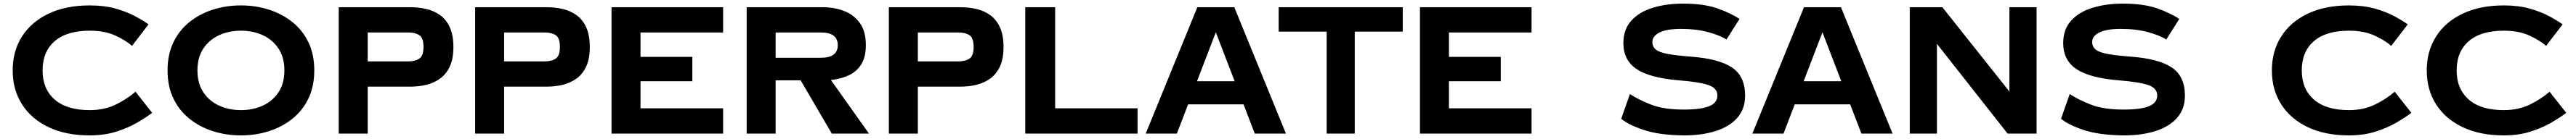

<svg xmlns="http://www.w3.org/2000/svg" viewBox="-20 -740 14222 770"><path d="M215 -350Q215 -247 282 -188.5Q349 -130 475 -130Q557 -130 620.5 -161.5Q684 -193 728 -232L820 -115Q786 -89 736 -60Q686 -31 621 -10.5Q556 10 475 10Q344 10 248.5 -35.5Q153 -81 101.5 -162Q50 -243 50 -350Q50 -457 101.5 -538Q153 -619 248.5 -664.5Q344 -710 475 -710Q556 -710 618 -692.5Q680 -675 725.5 -650.5Q771 -626 800 -605L709 -486Q672 -518 614.5 -544Q557 -570 475 -570Q349 -570 282 -512Q215 -454 215 -350Z M905 -350Q905 -438 937 -505Q969 -572 1025.5 -617.5Q1082 -663 1155 -686.5Q1228 -710 1310 -710Q1392 -710 1465 -686.5Q1538 -663 1594.5 -617.5Q1651 -572 1683 -505Q1715 -438 1715 -350Q1715 -262 1683 -195Q1651 -128 1594.5 -82.5Q1538 -37 1465 -13.5Q1392 10 1310 10Q1228 10 1155 -13.5Q1082 -37 1025.5 -82.5Q969 -128 937 -195Q905 -262 905 -350ZM1070 -350Q1070 -278 1102.5 -229Q1135 -180 1189.5 -155Q1244 -130 1310 -130Q1377 -130 1431 -155Q1485 -180 1517.5 -229Q1550 -278 1550 -350Q1550 -422 1517.5 -471Q1485 -520 1431 -545Q1377 -570 1310 -570Q1244 -570 1189.5 -545Q1135 -520 1102.5 -471Q1070 -422 1070 -350Z M1850 -700H2245Q2292 -700 2334.5 -690Q2377 -680 2410.5 -655.5Q2444 -631 2463.5 -588Q2483 -545 2483 -480Q2483 -415 2463.5 -372.5Q2444 -330 2410.5 -305.5Q2377 -281 2334.5 -270.5Q2292 -260 2245 -260H2010V0H1850ZM2235 -560H2010V-400H2235Q2272 -400 2295 -415.5Q2318 -431 2318 -480Q2318 -530 2295 -545Q2272 -560 2235 -560Z M2603 -700H2998Q3045 -700 3087.5 -690Q3130 -680 3163.5 -655.5Q3197 -631 3216.5 -588Q3236 -545 3236 -480Q3236 -415 3216.5 -372.5Q3197 -330 3163.5 -305.5Q3130 -281 3087.5 -270.5Q3045 -260 2998 -260H2763V0H2603ZM2988 -560H2763V-400H2988Q3025 -400 3048 -415.5Q3071 -431 3071 -480Q3071 -530 3048 -545Q3025 -560 2988 -560Z M3356 -700H3972V-560H3516V-425H3802V-290H3516V-140H3972V0H3356Z M4102 -700H4522Q4585 -700 4639 -679.5Q4693 -659 4726.5 -613Q4760 -567 4760 -490Q4760 -423 4734 -382.5Q4708 -342 4664 -322Q4620 -302 4567 -297L4777 0H4572L4400 -295H4262V0H4102ZM4512 -560H4262V-420H4512Q4605 -420 4605 -490Q4605 -560 4512 -560Z M4887 -700H5282Q5329 -700 5371.5 -690Q5414 -680 5447.5 -655.5Q5481 -631 5500.5 -588Q5520 -545 5520 -480Q5520 -415 5500.5 -372.5Q5481 -330 5447.5 -305.5Q5414 -281 5371.5 -270.5Q5329 -260 5282 -260H5047V0H4887ZM5272 -560H5047V-400H5272Q5309 -400 5332 -415.5Q5355 -431 5355 -480Q5355 -530 5332 -545Q5309 -560 5272 -560Z M5640 -700H5805V-140H6260V0H5640Z M6907 0 6845 -162H6539L6477 0H6305L6590 -700H6794L7079 0ZM6692 -561 6588 -290H6796Z M7039 -565V-700H7724V-565H7459V0H7304V-565Z M7819 -700H8435V-560H7979V-425H8265V-290H7979V-140H8435V0H7819Z M8978 -219Q9028 -186 9097.5 -159.5Q9167 -133 9275 -133Q9369 -133 9415 -151.5Q9461 -170 9461 -211Q9461 -252 9411 -269Q9361 -286 9249 -295Q9089 -308 9015.5 -357Q8942 -406 8942 -501Q8942 -578 8986.5 -626.5Q9031 -675 9106 -697.5Q9181 -720 9270 -720Q9385 -720 9459.5 -694Q9534 -668 9583 -635L9511 -521Q9476 -544 9410 -562Q9344 -580 9260 -580Q9181 -580 9141.5 -560Q9102 -540 9102 -508Q9102 -480 9122.5 -464.5Q9143 -449 9190.5 -440.5Q9238 -432 9318 -426Q9471 -414 9542.5 -365.5Q9614 -317 9614 -210Q9614 -136 9570 -86.5Q9526 -37 9448 -13Q9370 11 9270 10Q9139 8 9055 -20Q8971 -48 8930 -82Z M10256 0 10194 -162H9888L9826 0H9654L9939 -700H10143L10428 0ZM10041 -561 9937 -290H10145Z M10523 -700H10703L11073 -233V-700H11223V0H11063L10673 -497V0H10523Z M11406 -219Q11456 -186 11525.5 -159.5Q11595 -133 11703 -133Q11797 -133 11843 -151.5Q11889 -170 11889 -211Q11889 -252 11839 -269Q11789 -286 11677 -295Q11517 -308 11443.5 -357Q11370 -406 11370 -501Q11370 -578 11414.5 -626.5Q11459 -675 11534 -697.5Q11609 -720 11698 -720Q11813 -720 11887.5 -694Q11962 -668 12011 -635L11939 -521Q11904 -544 11838 -562Q11772 -580 11688 -580Q11609 -580 11569.5 -560Q11530 -540 11530 -508Q11530 -480 11550.5 -464.5Q11571 -449 11618.5 -440.5Q11666 -432 11746 -426Q11899 -414 11970.5 -365.5Q12042 -317 12042 -210Q12042 -136 11998 -86.5Q11954 -37 11876 -13Q11798 11 11698 10Q11567 8 11483 -20Q11399 -48 11358 -82Z M12687 -350Q12687 -247 12754 -188.5Q12821 -130 12947 -130Q13029 -130 13092.5 -161.5Q13156 -193 13200 -232L13292 -115Q13258 -89 13208 -60Q13158 -31 13093 -10.5Q13028 10 12947 10Q12816 10 12720.5 -35.5Q12625 -81 12573.5 -162Q12522 -243 12522 -350Q12522 -457 12573.5 -538Q12625 -619 12720.5 -664.5Q12816 -710 12947 -710Q13028 -710 13090 -692.5Q13152 -675 13197.5 -650.5Q13243 -626 13272 -605L13181 -486Q13144 -518 13086.5 -544Q13029 -570 12947 -570Q12821 -570 12754 -512Q12687 -454 12687 -350Z M13542 -350Q13542 -247 13609 -188.5Q13676 -130 13802 -130Q13884 -130 13947.5 -161.5Q14011 -193 14055 -232L14147 -115Q14113 -89 14063 -60Q14013 -31 13948 -10.5Q13883 10 13802 10Q13671 10 13575.5 -35.5Q13480 -81 13428.5 -162Q13377 -243 13377 -350Q13377 -457 13428.5 -538Q13480 -619 13575.5 -664.5Q13671 -710 13802 -710Q13883 -710 13945 -692.5Q14007 -675 14052.5 -650.5Q14098 -626 14127 -605L14036 -486Q13999 -518 13941.5 -544Q13884 -570 13802 -570Q13676 -570 13609 -512Q13542 -454 13542 -350Z"/></svg>

Font: Copperplate Sans CC
Style: Bold
Weight: 700
Designer: indestructible type*
Foundry: Cowboy Collective
Version: Version 1.000